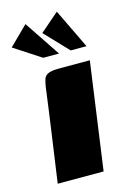

<svg xmlns="http://www.w3.org/2000/svg" viewBox="-125 -743 529 796"><g transform="rotate(-15 139.0 -345.0)"><path d="M21 0Q35 -100 49.5 -200.5Q64 -301 77 -401Q80 -420 84.5 -433.5Q89 -447 103.5 -453.5Q118 -460 150 -460H282L218 0ZM98 -520 -17 -595 63 -674 166 -520ZM216 -520 121 -620 202 -690 284 -520Z"/></g></svg>

Font: Genos ExtraBold
Style: Italic
Weight: 800
Italic angle: -8°
Version: Version 1.010